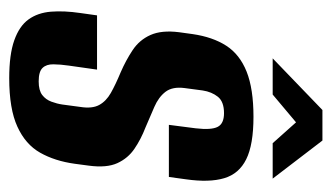

<svg xmlns="http://www.w3.org/2000/svg" viewBox="-168 -523 702 406"><g transform="rotate(90 183.0 -320.0)"><path d="M145.3 11.5Q95.2 11.5 65.2 0.8Q35.2 -9.8 21.1 -29.3Q7 -48.8 4.7 -76.7Q2.5 -104.7 7.5 -138.6L12.5 -174.2H127.2L118.8 -115Q116.1 -96.6 116 -81.9Q115.8 -67.1 123.6 -59Q131.4 -50.8 152 -50.8Q171.1 -50.8 180.9 -58.3Q190.6 -65.8 195 -77.7Q199.4 -89.6 201 -100.7L206.1 -138.8Q210.1 -163.8 202 -178.7Q194 -193.5 176.5 -203.4Q159 -213.3 132.8 -224.2Q107.7 -235.1 86.1 -249.4Q64.5 -263.7 54 -287.2Q43.5 -310.7 48.1 -347.4L52.1 -376.4Q58.2 -418.6 76.6 -447.3Q95 -475.9 131.5 -490.5Q168 -505 226.8 -505Q285.9 -505 316.7 -489.7Q347.5 -474.5 356.8 -443.1Q366.2 -411.6 359.2 -362.5L354.2 -326.1H244L251.3 -382.7Q255.2 -415.8 248.3 -429.2Q241.5 -442.7 219.3 -442.7Q195 -442.7 184.6 -429.7Q174.2 -416.6 171.3 -397.6L166.2 -359.2Q162.9 -333.7 174.1 -319Q185.4 -304.3 206 -295.4Q226.6 -286.5 249.4 -276.7Q274.3 -267.1 294.4 -253.4Q314.6 -239.8 325 -217.1Q335.3 -194.5 330.3 -157L326.3 -127Q320.5 -85 302.9 -53.9Q285.3 -22.8 247.7 -5.7Q210.2 11.5 145.3 11.5ZM103.4 -545.6 212.6 -650.8H277.2L357.7 -545.6H282.8L238.7 -595L179.9 -545.6Z"/></g></svg>

Font: Alumni Sans SC Thin
Style: Italic
Weight: 100
Italic angle: -8°
Designer: Robert E. Leuschke
Foundry: Robert E. Leuschke
Version: Version 1.016